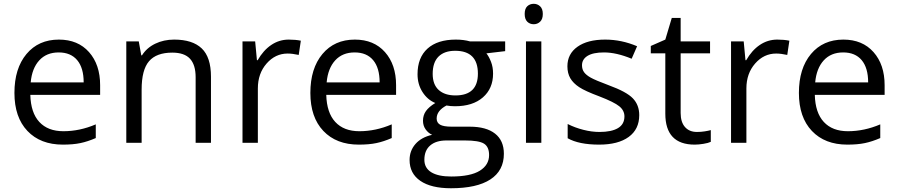

<svg xmlns="http://www.w3.org/2000/svg" viewBox="-20 -754 4744 1014"><path d="M312 9.8Q193.4 9.8 124.8 -62.5Q56.2 -134.8 56.2 -263.2Q56.2 -392.6 119.9 -468.8Q183.6 -544.9 291 -544.9Q391.6 -544.9 450.2 -478.8Q508.8 -412.6 508.8 -304.2V-252.9H140.1Q142.6 -158.7 187.7 -109.9Q232.9 -61 314.9 -61Q401.4 -61 485.8 -97.2V-24.9Q442.9 -6.3 404.5 1.7Q366.2 9.8 312 9.8ZM290 -477.1Q225.6 -477.1 187.3 -435.1Q148.9 -393.1 142.1 -318.8H421.9Q421.9 -395.5 387.7 -436.3Q353.5 -477.1 290 -477.1Z M1013.2 0V-346.2Q1013.2 -411.6 983.4 -443.8Q953.6 -476.1 890.1 -476.1Q806.2 -476.1 767.1 -430.7Q728 -385.3 728 -280.8V0H647V-535.2H712.9L726.1 -461.9H730Q754.9 -501.5 799.8 -523.2Q844.7 -544.9 899.9 -544.9Q996.6 -544.9 1045.4 -498.3Q1094.2 -451.7 1094.2 -349.1V0Z M1504.9 -544.9Q1540.5 -544.9 1568.8 -539.1L1557.6 -463.9Q1524.4 -471.2 1499 -471.2Q1434.1 -471.2 1387.9 -418.5Q1341.8 -365.7 1341.8 -287.1V0H1260.7V-535.2H1327.6L1336.9 -436H1340.8Q1370.6 -488.3 1412.6 -516.6Q1454.6 -544.9 1504.9 -544.9Z M1875 9.8Q1756.3 9.8 1687.7 -62.5Q1619.1 -134.8 1619.1 -263.2Q1619.1 -392.6 1682.9 -468.8Q1746.6 -544.9 1854 -544.9Q1954.6 -544.9 2013.2 -478.8Q2071.8 -412.6 2071.8 -304.2V-252.9H1703.1Q1705.6 -158.7 1750.7 -109.9Q1795.9 -61 1877.9 -61Q1964.4 -61 2048.8 -97.2V-24.9Q2005.9 -6.3 1967.5 1.7Q1929.2 9.8 1875 9.8ZM1853 -477.1Q1788.6 -477.1 1750.2 -435.1Q1711.9 -393.1 1705.1 -318.8H1984.9Q1984.9 -395.5 1950.7 -436.3Q1916.5 -477.1 1853 -477.1Z M2647.9 -535.2V-483.9L2548.8 -472.2Q2562.5 -455.1 2573.2 -427.5Q2584 -399.9 2584 -365.2Q2584 -286.6 2530.3 -239.7Q2476.6 -192.9 2382.8 -192.9Q2358.9 -192.9 2337.9 -196.8Q2286.1 -169.4 2286.1 -127.9Q2286.1 -106 2304.2 -95.5Q2322.3 -85 2366.2 -85H2460.9Q2547.9 -85 2594.5 -48.3Q2641.1 -11.7 2641.1 58.1Q2641.1 147 2569.8 193.6Q2498.5 240.2 2361.8 240.2Q2256.8 240.2 2200 201.2Q2143.1 162.1 2143.1 90.8Q2143.1 42 2174.3 6.3Q2205.6 -29.3 2262.2 -42Q2241.7 -51.3 2227.8 -70.8Q2213.9 -90.3 2213.9 -116.2Q2213.9 -145.5 2229.5 -167.5Q2245.1 -189.5 2278.8 -210Q2237.3 -227.1 2211.2 -268.1Q2185.1 -309.1 2185.1 -361.8Q2185.1 -449.7 2237.8 -497.3Q2290.5 -544.9 2387.2 -544.9Q2429.2 -544.9 2462.9 -535.2ZM2221.2 89.8Q2221.2 133.3 2257.8 155.8Q2294.4 178.2 2362.8 178.2Q2464.8 178.2 2513.9 147.7Q2563 117.2 2563 64.9Q2563 21.5 2536.1 4.6Q2509.3 -12.2 2435.1 -12.2H2337.9Q2282.7 -12.2 2252 14.2Q2221.2 40.5 2221.2 89.8ZM2265.1 -363.8Q2265.1 -307.6 2296.9 -278.8Q2328.6 -250 2385.3 -250Q2503.9 -250 2503.9 -365.2Q2503.9 -485.8 2383.8 -485.8Q2326.7 -485.8 2295.9 -455.1Q2265.1 -424.3 2265.1 -363.8Z M2838.9 0H2757.8V-535.2H2838.9ZM2751 -680.2Q2751 -708 2764.6 -720.9Q2778.3 -733.9 2798.8 -733.9Q2818.4 -733.9 2832.5 -720.7Q2846.7 -707.5 2846.7 -680.2Q2846.7 -652.8 2832.5 -639.4Q2818.4 -626 2798.8 -626Q2778.3 -626 2764.6 -639.4Q2751 -652.8 2751 -680.2Z M3356 -146Q3356 -71.3 3300.3 -30.8Q3244.6 9.8 3144 9.8Q3037.6 9.8 2978 -23.9V-99.1Q3016.6 -79.6 3060.8 -68.4Q3105 -57.1 3146 -57.1Q3209.5 -57.1 3243.7 -77.4Q3277.8 -97.7 3277.8 -139.2Q3277.8 -170.4 3250.7 -192.6Q3223.6 -214.8 3145 -245.1Q3070.3 -272.9 3038.8 -293.7Q3007.3 -314.5 2991.9 -340.8Q2976.6 -367.2 2976.6 -403.8Q2976.6 -469.2 3029.8 -507.1Q3083 -544.9 3175.8 -544.9Q3262.2 -544.9 3344.7 -509.8L3315.9 -443.8Q3235.4 -477.1 3169.9 -477.1Q3112.3 -477.1 3083 -459Q3053.7 -440.9 3053.7 -409.2Q3053.7 -387.7 3064.7 -372.6Q3075.7 -357.4 3100.1 -343.8Q3124.5 -330.1 3193.8 -304.2Q3289.1 -269.5 3322.5 -234.4Q3356 -199.2 3356 -146Z M3660.6 -57.1Q3682.1 -57.1 3702.1 -60.3Q3722.2 -63.5 3733.9 -66.9V-4.9Q3720.7 1.5 3695.1 5.6Q3669.4 9.8 3648.9 9.8Q3493.7 9.8 3493.7 -153.8V-472.2H3417V-511.2L3493.7 -544.9L3527.8 -659.2H3574.7V-535.2H3730V-472.2H3574.7V-157.2Q3574.7 -108.9 3597.7 -83Q3620.6 -57.1 3660.6 -57.1Z M4085 -544.9Q4120.6 -544.9 4148.9 -539.1L4137.7 -463.9Q4104.5 -471.2 4079.1 -471.2Q4014.2 -471.2 3968 -418.5Q3921.9 -365.7 3921.9 -287.1V0H3840.8V-535.2H3907.7L3917 -436H3920.9Q3950.7 -488.3 3992.7 -516.6Q4034.7 -544.9 4085 -544.9Z M4455.1 9.8Q4336.4 9.8 4267.8 -62.5Q4199.2 -134.8 4199.2 -263.2Q4199.2 -392.6 4262.9 -468.8Q4326.7 -544.9 4434.1 -544.9Q4534.7 -544.9 4593.3 -478.8Q4651.9 -412.6 4651.9 -304.2V-252.9H4283.2Q4285.6 -158.7 4330.8 -109.9Q4376 -61 4458 -61Q4544.4 -61 4628.9 -97.2V-24.9Q4585.9 -6.3 4547.6 1.7Q4509.3 9.8 4455.1 9.8ZM4433.1 -477.1Q4368.7 -477.1 4330.3 -435.1Q4292 -393.1 4285.2 -318.8H4564.9Q4564.9 -395.5 4530.8 -436.3Q4496.6 -477.1 4433.1 -477.1Z"/></svg>

Font: f04293028
Style: Regular
Weight: 400
Foundry: Ascender Corporation
Version: Version 1.10